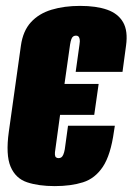

<svg xmlns="http://www.w3.org/2000/svg" viewBox="-20 -620 450 652"><path d="M166 12Q111 12 72 -1Q33 -14 16 -54Q-1 -94 10 -173L51 -465Q58 -515 85 -544.5Q112 -574 155 -587Q198 -600 252 -600Q307 -600 344 -587Q381 -574 398 -544.5Q415 -515 408 -465L396 -376H237L250 -469Q252 -481 250.5 -487.5Q249 -494 246 -496.5Q243 -499 238 -499Q233 -499 229 -496.5Q225 -494 222.5 -487.5Q220 -481 218 -469L199 -335H315L300 -230H184L168 -113Q166 -102 166.5 -95Q167 -88 170.5 -85.5Q174 -83 179 -83Q184 -83 188 -85.5Q192 -88 195 -95Q198 -102 200 -113L211 -193H370L367 -174Q356 -94 329.5 -54Q303 -14 262 -1Q221 12 166 12Z"/></svg>

Font: Alumni Sans Black
Style: Italic
Weight: 900
Italic angle: -8°
Version: Version 1.016